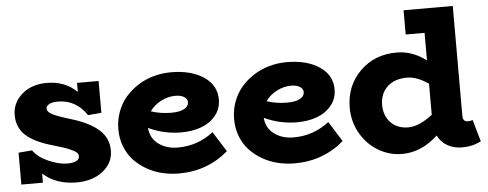

<svg xmlns="http://www.w3.org/2000/svg" viewBox="-48 -806 2388 940"><g transform="rotate(-5 1146.0 -336.0)"><path d="M290 -297.9Q380.9 -271 427.5 -230Q474.1 -189 474.1 -127Q474.1 -65.9 423.3 -25.9Q372.6 14.2 293.9 14.2Q192.4 14.2 128.9 -43.9V1H22.9V-155.8L89.8 -161.1Q113.8 -126.5 164.8 -104.2Q215.8 -82 256.8 -82Q285.2 -82 300.5 -90.1Q315.9 -98.1 315.9 -112.8Q315.9 -122.6 308.1 -130.6Q300.3 -138.7 273.2 -150.4Q246.1 -162.1 196.8 -175.8Q105.5 -201.2 62.7 -240Q20 -278.8 20 -340.8Q20 -400.4 67.1 -442.1Q114.3 -483.9 189.9 -483.9Q279.3 -483.9 337.9 -426.8V-471.2H443.8V-314.9L377.9 -309.1Q325.2 -388.2 235.8 -388.2Q209 -388.2 193.6 -379.9Q178.2 -371.6 178.2 -357.9Q178.2 -343.3 201.7 -330.3Q225.1 -317.4 290 -297.9Z M977.5 -172.9 1039.6 -74.2Q937 14.2 796.9 14.2Q754.4 14.2 714.1 4.4Q673.8 -5.4 638.7 -25.6Q603.5 -45.9 576.9 -74.2Q550.3 -102.5 534.9 -141.8Q519.5 -181.2 519.5 -227.1Q519.5 -272.5 534.7 -313.2Q549.8 -354 576.4 -384.5Q603 -415 638.2 -437.5Q673.3 -460 714.8 -471.4Q756.3 -482.9 799.8 -482.9Q898.9 -482.9 960.7 -441.4Q1022.5 -399.9 1022.5 -330.1Q1022.5 -283.2 993.9 -249.5Q965.3 -215.8 921.6 -200.4Q877.9 -185.1 825.7 -185.1Q741.7 -185.1 664.6 -221.2Q668.9 -169.9 707.8 -141.4Q746.6 -112.8 802.7 -112.8Q900.4 -112.8 977.5 -172.9ZM811.5 -366.2Q774.4 -366.2 740.2 -348.1Q706.1 -330.1 685.5 -300.8Q732.9 -285.2 786.6 -285.2Q827.6 -285.6 849.1 -297.6Q870.6 -309.6 870.6 -330.1Q870.6 -346.2 854.5 -356.2Q838.4 -366.2 811.5 -366.2Z M1546.4 -172.9 1608.4 -74.2Q1505.9 14.2 1365.7 14.2Q1323.2 14.2 1283 4.4Q1242.7 -5.4 1207.5 -25.6Q1172.4 -45.9 1145.8 -74.2Q1119.1 -102.5 1103.8 -141.8Q1088.4 -181.2 1088.4 -227.1Q1088.4 -272.5 1103.5 -313.2Q1118.7 -354 1145.3 -384.5Q1171.9 -415 1207 -437.5Q1242.2 -460 1283.7 -471.4Q1325.2 -482.9 1368.7 -482.9Q1467.8 -482.9 1529.5 -441.4Q1591.3 -399.9 1591.3 -330.1Q1591.3 -283.2 1562.7 -249.5Q1534.2 -215.8 1490.5 -200.4Q1446.8 -185.1 1394.5 -185.1Q1310.5 -185.1 1233.4 -221.2Q1237.8 -169.9 1276.6 -141.4Q1315.4 -112.8 1371.6 -112.8Q1469.2 -112.8 1546.4 -172.9ZM1380.4 -366.2Q1343.3 -366.2 1309.1 -348.1Q1274.9 -330.1 1254.4 -300.8Q1301.8 -285.2 1355.5 -285.2Q1396.5 -285.6 1418 -297.6Q1439.5 -309.6 1439.5 -330.1Q1439.5 -346.2 1423.3 -356.2Q1407.2 -366.2 1380.4 -366.2Z M2251.5 -121.1 2282.2 -14.2Q2241.7 7.8 2188.5 7.8Q2148.9 7.8 2117.2 -10Q2085.4 -27.8 2069.3 -61Q1988.8 14.2 1893.6 14.2Q1832 14.2 1777.8 -17.6Q1723.6 -49.3 1690.4 -106.7Q1657.2 -164.1 1657.2 -232.9Q1657.2 -340.3 1728.5 -411.6Q1799.8 -482.9 1909.2 -482.9Q1987.3 -482.9 2054.2 -431.2V-566.9H1961.4V-686H2203.1V-146Q2203.1 -117.2 2227.5 -117.2Q2241.7 -117.2 2251.5 -121.1ZM1816.4 -232.9Q1816.4 -180.2 1848.9 -146.2Q1881.3 -112.3 1937.5 -112.8Q1989.7 -114.3 2054.2 -164.1V-316.9Q1997.6 -356 1949.2 -356Q1887.7 -356 1852.1 -322.3Q1816.4 -288.6 1816.4 -232.9Z"/></g></svg>

Font: BioRhyme ExtraBold
Style: Regular
Weight: 800
Designer: Aoife Mooney
Foundry: Aoife Mooney Type
Version: Version 1.500;PS 001.500;hotconv 1.0.88;makeotf.lib2.5.64775